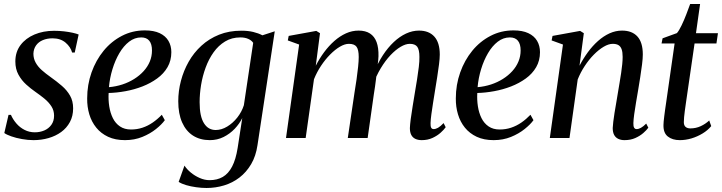

<svg xmlns="http://www.w3.org/2000/svg" viewBox="-20 -688 3598 957"><path d="M352.5 -426H339.5Q332 -454 306.8 -475.5Q281.5 -497 242 -497Q215 -497 193.5 -488Q172 -479 159.8 -461.8Q147.5 -444.5 146.5 -420.5Q146.5 -396 157.8 -375.8Q169 -355.5 188.5 -338.2Q208 -321 232 -304Q263 -282 288.5 -260Q314 -238 329.2 -211.2Q344.5 -184.5 344.5 -148Q344.5 -109.5 328.5 -79.8Q312.5 -50 285 -30Q257.5 -10 222 0.2Q186.5 10.5 147 10.5Q119.5 10.5 89.8 5.2Q60 0 36 -8.5Q12 -17 1.5 -25L22.5 -115.5H34.5Q44.5 -92.5 61.8 -72.5Q79 -52.5 102.5 -40.5Q126 -28.5 153.5 -28.5Q179 -28.5 200.8 -37.8Q222.5 -47 236 -65.8Q249.5 -84.5 249.5 -111.5Q249.5 -137.5 236.2 -158Q223 -178.5 201.8 -196Q180.5 -213.5 156 -230.5Q133.5 -246 110.5 -266.8Q87.5 -287.5 72 -315.8Q56.5 -344 56.5 -381.5Q56.5 -429 82.2 -463.2Q108 -497.5 151.8 -516Q195.5 -534.5 249.5 -534.5Q275 -534.5 298.8 -531.8Q322.5 -529 341.8 -524.8Q361 -520.5 372 -516Z M801.5 -89Q786.5 -68 757.5 -44.8Q728.5 -21.5 689.2 -5.5Q650 10.5 603 10.5Q554.5 10.5 518.8 -6.2Q483 -23 459.8 -51.8Q436.5 -80.5 425.2 -118Q414 -155.5 414.5 -197.5Q414.5 -265.5 436.2 -326.8Q458 -388 496.5 -435Q535 -482 587.5 -509.2Q640 -536.5 702 -536.5Q746.5 -536.5 775.8 -522.8Q805 -509 819.5 -484.5Q834 -460 834 -428Q834 -386 815 -353.2Q796 -320.5 763.2 -296.8Q730.5 -273 690 -257.2Q649.5 -241.5 605.8 -233.5Q562 -225.5 521.5 -224.5Q519.5 -190.5 524.5 -158Q529.5 -125.5 542.5 -99.2Q555.5 -73 578 -57.8Q600.5 -42.5 633 -42.5Q663 -42.5 690 -51.5Q717 -60.5 741.2 -77.2Q765.5 -94 786.5 -116ZM684 -501.5Q651 -501.5 623.5 -480.2Q596 -459 575 -423.2Q554 -387.5 540.5 -343.2Q527 -299 523 -253.5Q558 -256.5 590 -267Q622 -277.5 649 -294.5Q676 -311.5 696 -333.5Q716 -355.5 726.8 -381.5Q737.5 -407.5 737.5 -436.5Q737.5 -468.5 724 -485Q710.5 -501.5 684 -501.5Z M1263.5 35Q1255.5 90 1231.8 130.2Q1208 170.5 1173.5 197Q1139 223.5 1096.8 236.2Q1054.5 249 1009.5 249Q984.5 249 957.8 245.2Q931 241.5 908 234.8Q885 228 870.5 218.5L899.5 137.5Q911 155.5 931 172Q951 188.5 975.5 199.2Q1000 210 1024.5 210Q1062.5 210 1090.5 193.8Q1118.5 177.5 1137 142Q1155.5 106.5 1164.5 49.5L1187.5 -99.5Q1173.5 -71 1149.8 -46Q1126 -21 1094.5 -5.2Q1063 10.5 1026 10.5Q977.5 10.5 942.2 -12Q907 -34.5 887.8 -77.8Q868.5 -121 868.5 -183.5Q868.5 -234.5 881.8 -285Q895 -335.5 920.5 -380.5Q946 -425.5 984 -460.2Q1022 -495 1071.8 -515Q1121.5 -535 1183 -535Q1216 -535 1242 -528.8Q1268 -522.5 1288 -512L1349.5 -532ZM1242 -474.5Q1233.5 -487 1217.2 -494.2Q1201 -501.5 1178 -501.5Q1135 -501.5 1101.8 -481.2Q1068.5 -461 1044.5 -427.2Q1020.5 -393.5 1005 -351.2Q989.5 -309 982.2 -264.2Q975 -219.5 975 -178.5Q975 -142.5 980.5 -116.5Q986 -90.5 996.8 -73.5Q1007.5 -56.5 1022.2 -48.2Q1037 -40 1055 -40Q1084 -40 1112.2 -57Q1140.5 -74 1162.8 -102.2Q1185 -130.5 1195.5 -163.5Z M1575 -522.5 1554 -360.5Q1572 -396 1595.5 -427.8Q1619 -459.5 1646.5 -483.8Q1674 -508 1704.5 -521.8Q1735 -535.5 1767.5 -535.5Q1802 -535.5 1824.2 -521Q1846.5 -506.5 1857 -478.2Q1867.5 -450 1866.5 -408Q1866.5 -401 1865.2 -388.5Q1864 -376 1862 -360.5Q1860 -345 1857.5 -328L1844.5 -327Q1863.5 -374.5 1888.5 -412.8Q1913.5 -451 1942.8 -478.5Q1972 -506 2004 -520.8Q2036 -535.5 2068.5 -535.5Q2118 -535.5 2145 -505.5Q2172 -475.5 2172 -416Q2172 -396.5 2168.2 -367Q2164.5 -337.5 2159.2 -304Q2154 -270.5 2148.5 -237.5Q2143.5 -208 2138.8 -177Q2134 -146 2130.2 -119Q2126.5 -92 2126 -74.5Q2125.5 -58.5 2129.2 -51.5Q2133 -44.5 2141.5 -44.5Q2151.5 -44.5 2163.5 -51.2Q2175.5 -58 2191 -74.5L2201.5 -54Q2193 -41.5 2176.2 -26.5Q2159.5 -11.5 2135.8 -0.5Q2112 10.5 2082 10.5Q2063.5 10.5 2050 4Q2036.5 -2.5 2029.8 -15.8Q2023 -29 2023 -49.5Q2023.5 -65.5 2027.2 -94.5Q2031 -123.5 2036.8 -158.5Q2042.5 -193.5 2048 -227Q2053.5 -259.5 2058.8 -292.2Q2064 -325 2067.5 -354.2Q2071 -383.5 2070.5 -404.5Q2070.5 -440 2059.8 -454.8Q2049 -469.5 2022.5 -469.5Q2002 -469.5 1977 -454.8Q1952 -440 1926.2 -412.8Q1900.5 -385.5 1877.8 -347.8Q1855 -310 1839 -264.5L1858.5 -331.5Q1856.5 -313.5 1854.2 -294.2Q1852 -275 1849.2 -256Q1846.5 -237 1843.5 -219L1812.5 0H1713.5L1747 -226.5Q1752.5 -259 1757.2 -292.2Q1762 -325.5 1765 -355Q1768 -384.5 1768 -404Q1768 -440 1757.2 -454.8Q1746.5 -469.5 1719 -469.5Q1698.5 -469.5 1674.2 -455.2Q1650 -441 1625.5 -416.2Q1601 -391.5 1580 -359.8Q1559 -328 1545 -293L1503.5 0H1405.5L1471 -466L1414.5 -486.5L1419 -509L1556.5 -534Z M2639 -89Q2624 -68 2595 -44.8Q2566 -21.5 2526.8 -5.5Q2487.5 10.5 2440.5 10.5Q2392 10.5 2356.2 -6.2Q2320.5 -23 2297.2 -51.8Q2274 -80.5 2262.8 -118Q2251.5 -155.5 2252 -197.5Q2252 -265.5 2273.8 -326.8Q2295.5 -388 2334 -435Q2372.5 -482 2425 -509.2Q2477.5 -536.5 2539.5 -536.5Q2584 -536.5 2613.2 -522.8Q2642.5 -509 2657 -484.5Q2671.5 -460 2671.5 -428Q2671.5 -386 2652.5 -353.2Q2633.5 -320.5 2600.8 -296.8Q2568 -273 2527.5 -257.2Q2487 -241.5 2443.2 -233.5Q2399.5 -225.5 2359 -224.5Q2357 -190.5 2362 -158Q2367 -125.5 2380 -99.2Q2393 -73 2415.5 -57.8Q2438 -42.5 2470.5 -42.5Q2500.5 -42.5 2527.5 -51.5Q2554.5 -60.5 2578.8 -77.2Q2603 -94 2624 -116ZM2521.5 -501.5Q2488.5 -501.5 2461 -480.2Q2433.5 -459 2412.5 -423.2Q2391.5 -387.5 2378 -343.2Q2364.5 -299 2360.5 -253.5Q2395.5 -256.5 2427.5 -267Q2459.5 -277.5 2486.5 -294.5Q2513.5 -311.5 2533.5 -333.5Q2553.5 -355.5 2564.2 -381.5Q2575 -407.5 2575 -436.5Q2575 -468.5 2561.5 -485Q2548 -501.5 2521.5 -501.5Z M2868.5 -360.5Q2887 -396 2910.2 -427.8Q2933.5 -459.5 2960.8 -483.8Q2988 -508 3018.2 -521.8Q3048.5 -535.5 3080.5 -535.5Q3130.5 -535.5 3157.2 -506Q3184 -476.5 3184 -416.5Q3184 -396.5 3180.2 -366.8Q3176.5 -337 3171.2 -303.5Q3166 -270 3160.5 -237.5Q3155.5 -208 3150.2 -177Q3145 -146 3141.2 -119Q3137.5 -92 3137 -74.5Q3136.5 -58.5 3140.8 -51.5Q3145 -44.5 3153 -44.5Q3163 -44.5 3174.5 -50.8Q3186 -57 3201 -72L3211.5 -51.5Q3203 -39.5 3186.5 -25Q3170 -10.5 3146.5 0Q3123 10.5 3092.5 10.5Q3075 10.5 3061.5 4Q3048 -2.5 3041 -15.8Q3034 -29 3034 -50Q3034.5 -61.5 3036.8 -81.2Q3039 -101 3043 -125.2Q3047 -149.5 3051.5 -175.5Q3056 -201.5 3060 -226.5Q3064 -250.5 3068.2 -275.5Q3072.5 -300.5 3076 -324Q3079.5 -347.5 3081.5 -368Q3083.5 -388.5 3083.5 -404.5Q3083.5 -428 3078.5 -442.2Q3073.5 -456.5 3062.8 -463Q3052 -469.5 3034 -469.5Q3013.5 -469.5 2989 -455Q2964.5 -440.5 2940 -415.8Q2915.5 -391 2894.5 -359Q2873.5 -327 2859.5 -292L2818.5 0H2720.5L2786 -466L2729.5 -486.5L2734 -509L2871.5 -534L2890 -522.5Z M3399 -175.5Q3395.5 -151 3393.2 -134Q3391 -117 3389.8 -104Q3388.5 -91 3388.5 -79Q3388.5 -63 3397.2 -55.5Q3406 -48 3421 -48Q3448.5 -48 3472.8 -59.2Q3497 -70.5 3515 -87.5L3525 -59.5Q3508 -38.5 3482 -22.8Q3456 -7 3426.8 1.8Q3397.5 10.5 3368.5 10.5Q3331.5 10.5 3308.8 -7.5Q3286 -25.5 3287 -65Q3287 -72 3288 -82.8Q3289 -93.5 3290.8 -108Q3292.5 -122.5 3295 -140.2Q3297.5 -158 3300.5 -178L3342.5 -471.5H3277.5L3282.5 -497L3354 -523Q3364.5 -535 3377.2 -561.5Q3390 -588 3401.2 -617.5Q3412.5 -647 3420 -668H3469.5L3449 -522.5H3558.5L3551 -471.5H3442Z"/></svg>

Font: Merriweather 96pt
Style: Italic
Weight: 400
Italic angle: -7.8°
Version: Version 2.101